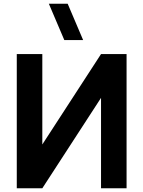

<svg xmlns="http://www.w3.org/2000/svg" viewBox="-20 -1010 769 1030"><path d="M426 -795 343 -990H242L325 -795ZM659 0V-720H522L207 -235V-720H70V0H207L522 -485V0Z"/></svg>

Font: Vela Sans ExtBd
Style: Regular
Weight: 800
Designer: Principal design: Mikhail Sharanda - project Manrope.
Design modification: Ravid Balaliev
Foundry: Mikhail Sharanda
Version: Version 1.001